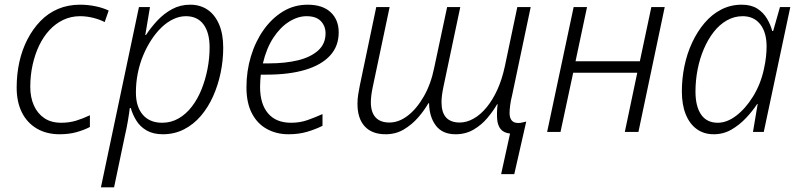

<svg xmlns="http://www.w3.org/2000/svg" viewBox="-20 -562 3407 818"><path d="M234 10Q178 10 136.5 -14.5Q95 -39 73 -83.5Q51 -128 51 -189Q51 -246 62.5 -298Q74 -350 97 -394.5Q120 -439 152.5 -472.5Q185 -506 227.5 -524Q270 -542 321 -542Q354 -542 386 -535.5Q418 -529 443 -517L426 -468Q405 -479 377 -486Q349 -493 321 -493Q283 -493 250 -477.5Q217 -462 191 -434Q165 -406 147 -368.5Q129 -331 119 -286Q109 -241 109 -192Q109 -147 124.5 -112.5Q140 -78 169 -58.5Q198 -39 241 -39Q275 -39 304.5 -48Q334 -57 363 -71V-21Q338 -8 306 1Q274 10 234 10Z M410 236 572 -532H619L599 -413H602Q623 -445 650.5 -474.5Q678 -504 713 -523Q748 -542 790 -542Q833 -542 864.5 -520.5Q896 -499 913.5 -458Q931 -417 931 -359Q931 -305 920 -252Q909 -199 888 -152Q867 -105 836 -68.5Q805 -32 764 -11Q723 10 674 10Q633 10 605 -6Q577 -22 561 -48Q545 -74 537 -102H533Q530 -77 524.5 -45Q519 -13 513 12L466 236ZM671 -39Q709 -39 741 -57.5Q773 -76 797.5 -108Q822 -140 838.5 -181Q855 -222 864 -268Q873 -314 873 -360Q873 -423 847 -458Q821 -493 772 -493Q745 -493 718.5 -480.5Q692 -468 668.5 -445.5Q645 -423 625 -392.5Q605 -362 590 -326Q575 -290 567 -250Q559 -210 559 -168Q559 -107 588.5 -73Q618 -39 671 -39Z M1209 10Q1158 10 1117 -12.5Q1076 -35 1053 -79.5Q1030 -124 1030 -190Q1030 -259 1049 -322Q1068 -385 1103 -434.5Q1138 -484 1185.5 -513Q1233 -542 1291 -542Q1354 -542 1388.5 -510Q1423 -478 1423 -424Q1423 -365 1386 -325Q1349 -285 1280.5 -264.5Q1212 -244 1116 -244H1091Q1090 -233 1089 -219.5Q1088 -206 1088 -192Q1088 -119 1122 -79Q1156 -39 1220 -39Q1258 -39 1290.5 -50.5Q1323 -62 1354 -76V-26Q1324 -11 1288.5 -0.5Q1253 10 1209 10ZM1126 -292Q1195 -292 1249 -305Q1303 -318 1335 -346.5Q1367 -375 1367 -420Q1367 -451 1347 -472Q1327 -493 1286 -493Q1249 -493 1211.5 -469.5Q1174 -446 1144.5 -401Q1115 -356 1100 -292Z M2153 7Q2126 4 2113 -12Q2100 -28 2098 -55.5Q2096 -83 2100 -118H2098Q2082 -90 2057 -60Q2032 -30 1998 -10Q1964 10 1921 10Q1865 10 1837 -27Q1809 -64 1808 -122H1805Q1788 -92 1761.5 -61.5Q1735 -31 1700.5 -10.5Q1666 10 1623 10Q1565 10 1534 -23.5Q1503 -57 1503 -120Q1503 -140 1506 -159Q1509 -178 1513 -198L1583 -532H1640L1568 -191Q1564 -172 1562 -156Q1560 -140 1560 -126Q1560 -84 1580 -62Q1600 -40 1639 -40Q1679 -40 1717 -69Q1755 -98 1785.5 -151Q1816 -204 1830 -274L1885 -532H1941L1869 -191Q1865 -172 1863 -156Q1861 -140 1861 -127Q1861 -83 1880.5 -61.5Q1900 -40 1939 -40Q1968 -40 1997.5 -56.5Q2027 -73 2053 -104.5Q2079 -136 2099 -180Q2119 -224 2131 -280L2184 -532H2241L2162 -157Q2156 -133 2153.5 -113.5Q2151 -94 2151 -80Q2151 -60 2160 -49Q2169 -38 2188 -38Q2198 -38 2206.5 -40.5Q2215 -43 2222 -44L2171 180H2115Z M2311 0 2424 -532H2481L2432 -301H2706L2755 -532H2812L2700 0H2642L2695 -252H2422L2368 0Z M3021 10Q2979 10 2948.5 -12Q2918 -34 2901.5 -75Q2885 -116 2885 -173Q2885 -227 2896 -280.5Q2907 -334 2929 -381Q2951 -428 2982 -464.5Q3013 -501 3053 -521.5Q3093 -542 3140 -542Q3180 -542 3206 -525.5Q3232 -509 3247.5 -483Q3263 -457 3270 -430H3274L3303 -532H3347L3234 0H3188L3208 -119H3206Q3187 -90 3159 -60Q3131 -30 3096.5 -10Q3062 10 3021 10ZM3038 -39Q3077 -39 3116.5 -69Q3156 -99 3188 -150.5Q3220 -202 3234 -265Q3241 -296 3243.5 -320Q3246 -344 3246 -364Q3246 -424 3219 -458.5Q3192 -493 3144 -493Q3108 -493 3076.5 -475Q3045 -457 3020.5 -425.5Q2996 -394 2978.5 -353Q2961 -312 2952 -265.5Q2943 -219 2943 -172Q2943 -109 2967 -74Q2991 -39 3038 -39Z"/></svg>

Font: Noto Sans Display Light
Style: Italic
Weight: 300
Italic angle: -12°
Designer: Monotype Design Team
Foundry: Monotype Imaging Inc.
Version: Version 2.003